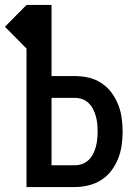

<svg xmlns="http://www.w3.org/2000/svg" viewBox="-47 -755 567 775"><path d="M60 0V-559L-27 -647L60 -735H161V-448H254Q282 -448 309.5 -442Q337 -436 361 -420.5Q385 -405 402 -382.5Q419 -360 429.5 -334Q440 -308 444 -280Q448 -252 448 -224Q448 -196 444 -168Q440 -140 429.5 -114Q419 -88 402 -65.5Q385 -43 361 -28Q337 -13 309.5 -6.5Q282 0 254 0ZM254 -88Q270 -88 284.5 -93Q299 -98 310.5 -109Q322 -120 329 -134Q336 -148 340 -163Q344 -178 345.5 -193.5Q347 -209 347 -224Q347 -240 345.5 -255.5Q344 -271 340 -285.5Q336 -300 329 -314Q322 -328 310.5 -339Q299 -350 284.5 -355Q270 -360 254 -360H161V-88Z"/></svg>

Font: Zed Sans Semibold
Style: Regular
Weight: 600
Designer: Belleve Invis
Foundry: Belleve Invis
Version: Version 1.0.0; ttfautohint (v1.8.4)